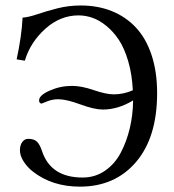

<svg xmlns="http://www.w3.org/2000/svg" viewBox="-20 -678 645 710"><path d="M472.2 -306.6Q416.5 -272.9 360.4 -272.9Q328.6 -272.9 276.9 -292Q225.1 -311 195.8 -311Q172.9 -311 153.3 -302.7L133.8 -294.9Q130.4 -294.9 127.4 -297.9Q124.5 -300.8 124.5 -306.6Q124.5 -325.7 163.8 -343Q203.1 -360.4 246.6 -360.4Q281.2 -360.4 326.9 -344.7Q372.6 -329.1 400.4 -329.1Q437.5 -329.1 471.2 -344.2Q468.3 -403.3 454.1 -451.7Q439.9 -500 419.4 -530.8Q398.9 -561.5 373 -582.5Q347.2 -603.5 321.5 -612.3Q295.9 -621.1 270.5 -621.1Q202.6 -621.1 147.5 -571.5Q92.3 -522 71.8 -453.6L41.5 -458.5Q60.1 -544.4 63.5 -612.8Q85.4 -614.3 118.4 -625.5Q151.4 -636.7 192.4 -647.2Q233.4 -657.7 278.8 -657.7Q341.3 -657.7 392.8 -637.2Q444.3 -616.7 481.9 -576.9Q519.5 -537.1 540.3 -475.1Q561 -413.1 561 -333.5Q561 -170.4 483.2 -79.1Q405.3 12.2 275.4 12.2Q172.9 12.2 101.6 -43.5Q80.6 -60.1 67.1 -81.3Q53.7 -102.5 53.7 -122.1Q53.7 -141.1 62.3 -152.8Q70.8 -164.6 84.5 -164.6Q105.5 -164.6 116.2 -154.5Q127 -144.5 135.3 -119.6Q167.5 -21.5 285.6 -21.5Q331.5 -21.5 367.9 -46.4Q404.3 -71.3 426.3 -112.8Q448.2 -154.3 460 -203.9Q471.7 -253.4 472.2 -306.6Z"/></svg>

Font: Libertinage
Style: f
Weight: 400
Designer: OSP
Foundry: OSP
Version: Version 1.0; 2008; OFL relea